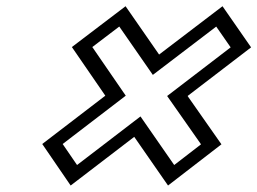

<svg xmlns="http://www.w3.org/2000/svg" viewBox="-20 -716 810 604"><path d="M655.1 -262 548.6 -414 748.3 -567 673.4 -675 473.9 -523 368.4 -675 227.7 -568 332.9 -415 134.4 -263 209.1 -154 408.9 -307 515.1 -154ZM633.9 -261.9 521.5 -175.3 415.3 -328.2 215.6 -175.3 155.6 -263 354 -415 248.9 -567.9 361.8 -653.8 467.4 -501.8 666.9 -653.8 727.1 -567 527.3 -414ZM633.9 -261.9 527.3 -414 727.1 -567 666.9 -653.8 467.4 -501.8 361.8 -653.8 248.9 -567.9 354 -415 155.6 -263 215.6 -175.3 415.3 -328.2 521.5 -175.3ZM655.1 -262 515.1 -154 408.9 -307 209.1 -154 134.4 -263 332.9 -415 227.7 -568 368.4 -675 473.9 -523 673.4 -675 748.3 -567 548.6 -414ZM612.4 -262 528 -196.9 421.9 -349.7 222.4 -196.9 177.1 -263 375.6 -415 270.4 -568 355.2 -632.5 460.8 -480.4 660.2 -632.4 705.6 -567 505.8 -414ZM676.6 -262 570.1 -414 769.9 -567 680 -696.4 480.5 -544.4 375 -696.4 206.1 -568 311.3 -415 112.9 -263 202.3 -132.4 402.3 -285.5 508.6 -132.4Z"/></svg>

Font: Hussar Outliner
Style: Obl
Weight: 700
Foundry: Cannot Into Space Fonts
Version: Version 0.92